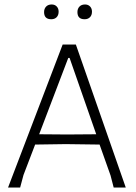

<svg xmlns="http://www.w3.org/2000/svg" viewBox="-20 -838 607 858"><path d="M211 -818Q225 -818 233.5 -809Q242 -800 242 -786Q242 -770 233 -761Q224 -752 209 -752Q177 -752 177 -784Q177 -799 186 -808.5Q195 -818 211 -818ZM360 -818Q374 -818 382.5 -809Q391 -800 391 -786Q391 -770 382 -761Q373 -752 358 -752Q326 -752 326 -784Q326 -799 335 -808.5Q344 -818 360 -818ZM319 -639 542 0H488L474 -54L425 -192L274 -194L137 -192L85 -56L70 0H16L260 -639ZM285 -579 155 -238 280 -237 410 -238 291 -579Z"/></svg>

Font: Alegreya Sans Light
Style: Regular
Weight: 300
Designer: Juan Pablo del Peral
Foundry: Huerta Tipografica
Version: Version 2.007